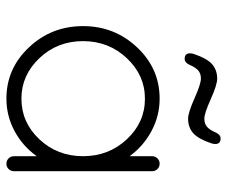

<svg xmlns="http://www.w3.org/2000/svg" viewBox="-76 -650 725 614"><g transform="rotate(90 287.0 -342.5)"><path d="M527 -466V-24Q527 -14 520 -7Q513 0 503 0Q493 0 486 -7Q479 -14 479 -24V-97Q447 -52 398.5 -26Q350 0 295 0Q199 0 131 -72Q63 -144 63 -245Q63 -346 131 -418Q199 -490 295 -490Q350 -490 398.5 -464Q447 -438 479 -394V-466Q479 -476 486 -483Q493 -490 503 -490Q513 -490 520 -483Q527 -476 527 -466ZM295 -48Q371 -48 425 -105.5Q479 -163 479 -245Q479 -327 425 -385Q371 -443 295 -443Q220 -443 165.5 -385Q111 -327 111 -245Q111 -163 165.5 -105.5Q220 -48 295 -48ZM186 -584Q179 -570 168 -570Q150 -570 150 -587Q150 -593 152 -599Q166 -641 184.5 -657.5Q203 -674 231 -674Q251 -674 296.5 -653.5Q342 -633 359 -633Q375 -633 385 -641.5Q395 -650 404 -671Q411 -685 422 -685Q440 -685 440 -668Q440 -662 438 -656Q424 -614 405.5 -597.5Q387 -581 359 -581Q340 -581 294 -601.5Q248 -622 231 -622Q215 -622 205 -613.5Q195 -605 186 -584Z"/></g></svg>

Font: Quicksand
Style: Regular
Weight: 400
Designer: Andrew Paglinawan
Foundry: Andrew Paglinawan
Version: 1.002